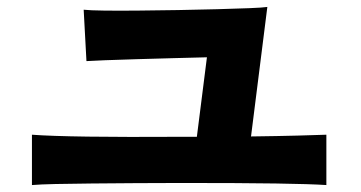

<svg xmlns="http://www.w3.org/2000/svg" viewBox="-20 -655 1040 553"><path d="M72 -122V-267Q125 -263 233 -261.5Q341 -260 505 -261H547L576 -490Q533 -489 479 -487.5Q425 -486 373 -484.5Q321 -483 282 -481.5Q243 -480 229 -479L221 -627Q239 -625 280.5 -624.5Q322 -624 377.5 -624.5Q433 -625 492.5 -626Q552 -627 606 -628.5Q660 -630 698.5 -631.5Q737 -633 750 -635L703 -262Q782 -263 837.5 -264.5Q893 -266 920 -267V-122Q875 -125 775 -126.5Q675 -128 505 -128Q438 -128 370.5 -127.5Q303 -127 243.5 -126.5Q184 -126 139.5 -125Q95 -124 72 -122Z"/></svg>

Font: Zen Kaku Gothic New Black
Style: Regular
Weight: 900
Designer: Yoshimichi Ohira
Foundry: Positype
Version: Version 1.001